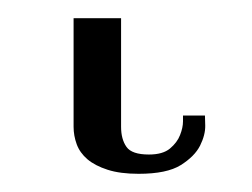

<svg xmlns="http://www.w3.org/2000/svg" viewBox="-20 30 274 209"><path d="M203.1 155.8H179.2Q179.2 155.8 179.2 162.1Q179.2 168.9 176 177Q172.9 185.1 165 191.7Q157.2 198.2 142.1 198.2Q123.5 198.2 117.7 189.9Q111.8 181.6 111.8 168V49.8H60.1V168Q60.1 177.7 63.5 187Q66.9 196.3 75.2 203.4Q83.5 210.4 97.2 214.8Q110.8 219.2 130.9 219.2Q161.6 219.2 176.8 209.7Q191.9 200.2 197.8 188.5Q203.6 176.8 203.4 166.7Q203.1 156.7 203.1 155.8Z"/></svg>

Font: Galatia SIL
Style: Regular
Weight: 400
Designer: Development by SIL's NRSI team
Version: Version 2.1